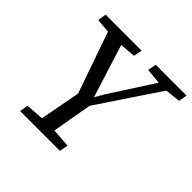

<svg xmlns="http://www.w3.org/2000/svg" viewBox="-168 -835 1000 1000"><g transform="rotate(45 332.0 -335.0)"><path d="M60 -623 68 -670H333L324 -623L237 -616L329 -323L358 -373L514 -615L428 -623L437 -670H664L656 -623L571 -614L345 -276Q335 -221 325 -165.5Q315 -110 306 -55L410 -47L401 0H108L116 -47L215 -54L257 -278L139 -616Z"/></g></svg>

Font: Source Serif 4 SmText
Style: Italic
Weight: 400
Italic angle: -12°
Designer: Frank Grießhammer
Foundry: Adobe
Version: Version 4.005;hotconv 1.1.0;makeotfexe 2.6.0